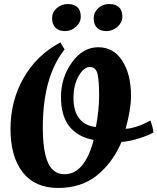

<svg xmlns="http://www.w3.org/2000/svg" viewBox="-20 -919 780 951"><path d="M725 -322Q736 -295 740 -263Q717 -249 670 -234Q623 -219 582 -216Q538 -113 460.5 -50.5Q383 12 268 12Q153 12 92.5 -65.5Q32 -143 32 -280.5Q32 -418 96 -531.5Q160 -645 279 -709L300 -674Q192 -539 192 -287Q192 -123 242 -78Q265 -56 300 -56Q399 -56 444 -226Q366 -240 324 -292.5Q282 -345 282 -439.5Q282 -534 336 -609.5Q390 -685 466.5 -685Q543 -685 586 -617.5Q629 -550 629 -444Q629 -377 602 -281Q647 -283 706 -312ZM455 -290Q471 -375 471 -446.5Q471 -518 463 -552.5Q455 -587 425 -587Q395 -587 369.5 -542.5Q344 -498 344 -433Q344 -368 373 -331.5Q402 -295 455 -290ZM315 -899Q380 -899 380 -836Q380 -808 356.5 -786.5Q333 -765 302 -765Q271 -765 254.5 -782Q238 -799 238 -828.5Q238 -858 261 -878.5Q284 -899 315 -899ZM520 -899Q586 -899 586 -836Q586 -808 562 -786.5Q538 -765 507 -765Q476 -765 460 -782Q444 -799 444 -828.5Q444 -858 466.5 -878.5Q489 -899 520 -899Z"/></svg>

Font: Oleo Script Swash Caps
Style: Regular
Weight: 400
Designer: Soytutype
Foundry: Soytutype
Version: Version 1.002